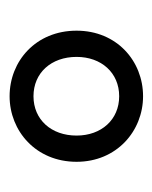

<svg xmlns="http://www.w3.org/2000/svg" viewBox="22 -828 325 410"><g transform="rotate(-90 185.0 -622.5)"><path d="M185 -480C260 -480 325 -536 325 -622C325 -709 260 -765 185 -765C111 -765 45 -709 45 -622C45 -536 111 -480 185 -480ZM185 -531C135 -531 101 -569 101 -622C101 -676 135 -714 185 -714C235 -714 269 -676 269 -622C269 -569 235 -531 185 -531Z"/></g></svg>

Font: Kinto Sans
Style: Regular
Weight: 400
Designer: Authors: Ryoko NISHIZUKA  (kana & ideographs); Paul D. Hunt (Latin, Greek & Cyrillic); Wenlong ZHANG  (bopomofo); Sandol
Foundry: Adobe Systems Incorporated, ookami Inc.
Version: Version 0.001